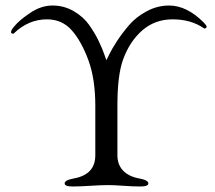

<svg xmlns="http://www.w3.org/2000/svg" viewBox="-20 -670 779 695"><path d="M592 -650Q656 -650 717 -589Q728 -578 728 -573Q728 -570 724.5 -568Q721 -566 719 -567Q672 -600 605 -600Q541 -600 495 -560Q449 -520 425 -453Q405 -397 405 -288V-108Q405 -74 425.5 -52.5Q446 -31 484 -24Q517 -18 517 -6Q517 5 488 5Q460 5 426.5 2.5Q393 0 371 0Q346 0 308 2.5Q270 5 243 5Q214 5 214 -6Q214 -18 247 -24Q325 -38 325 -108V-287Q325 -384 300 -452Q275 -520 240 -560Q205 -600 150 -600Q83 -600 30 -549Q28 -547 24 -548.5Q20 -550 20 -553Q19 -560 32 -575Q50 -597 89.5 -623.5Q129 -650 170 -650Q212 -650 247 -629.5Q282 -609 302.5 -580Q323 -551 337 -522Q351 -493 358 -472L365 -452L375 -472Q385 -493 404 -522Q423 -551 448 -580Q473 -609 511.5 -629.5Q550 -650 592 -650Z"/></svg>

Font: EB Garamond 12 All SC
Style: AllSC
Weight: 400
Version: Version 0.016 ; ttfautohint (v0.97) -l 8 -r 50 -G 200 -x 0 -